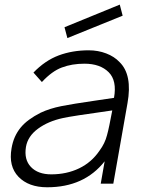

<svg xmlns="http://www.w3.org/2000/svg" viewBox="-20 -796 612 832"><path d="M511.5 -728 272 -631 259.5 -678 499 -776ZM416.5 0 433.5 -97Q345 15.5 184.5 15.5Q104 15.5 60 -30Q16.5 -75.5 30 -153Q34.5 -180 44.2 -202Q54 -224 69.2 -242.8Q84.5 -261.5 106 -277.2Q127.5 -293 156 -307.5Q195.5 -326 245.5 -336Q270.5 -341 306.2 -346.8Q342 -352.5 389.5 -359.5L474 -372Q487.5 -446.5 451 -483Q414 -520 346 -520Q291.5 -520 248 -503.5Q205 -487.5 161.5 -440.5L125 -481.5Q175 -533.5 234.2 -555.8Q293.5 -578 364.5 -578Q405 -578 440.2 -564.5Q475.5 -551 498 -527Q554.5 -472 532.5 -349L471 0ZM466.5 -317.5Q287.5 -292.5 253 -284.5Q189.5 -271 145 -238.5Q100.5 -206 92.5 -159.5Q83.5 -104.5 114 -72.5Q144.5 -40.5 202 -40.5Q268.5 -40.5 322.8 -66.5Q377 -92.5 411.5 -143.5Q434.5 -174.5 443.5 -209.5Q448.5 -227 454 -253.8Q459.5 -280.5 466.5 -317.5Z"/></svg>

Font: Russisch Sans Light
Style: Italic
Weight: 300
Italic angle: -10°
Designer: Michael Sharanda (font) & Cristiano Sobral (main changes)
Foundry: Michael Sharanda
Version: Version 2.00;September 8, 2020;FontCreator 13.0.0.2681 64-bi